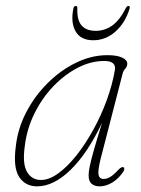

<svg xmlns="http://www.w3.org/2000/svg" viewBox="-20 -636 488 663"><path d="M328 -89.5Q317.5 -48 320.2 -33Q323 -18 338 -18Q349 -18 361 -25.2Q373 -32.5 389.5 -50.5Q400.5 -61.5 406.5 -58.5Q412.5 -54.5 406 -43.5Q390.5 -20 368.5 -6.2Q346.5 7.5 324 7.5Q306.5 7.5 296.2 -1.5Q286 -10.5 286 -30Q286 -42.5 289.8 -61.2Q293.5 -80 303.5 -115.5Q313.5 -151 332.5 -212Q282 -106 223.5 -49.2Q165 7.5 108 7.5Q67.5 7.5 46.2 -25Q25 -57.5 34.5 -129.5Q41 -191.5 70.5 -248.2Q100 -305 145 -349.5Q190 -394 243.2 -419.8Q296.5 -445.5 351 -445.5Q383.5 -445.5 401.5 -437.2Q419.5 -429 419.5 -416Q419.5 -406.5 412.5 -398.8Q405.5 -391 403.5 -382ZM65.5 -131Q57 -70 73.5 -42.2Q90 -14.5 121.5 -14.5Q149.5 -14.5 181 -37.2Q212.5 -60 243.8 -99.2Q275 -138.5 302.2 -188Q329.5 -237.5 349 -291.2Q368.5 -345 377 -396Q380.5 -425.5 340 -425.5Q294 -425.5 248.5 -402Q203 -378.5 164 -337.8Q125 -297 98.8 -243.8Q72.5 -190.5 65.5 -131ZM310.5 -529.5Q342 -529.5 367.8 -548Q393.5 -566.5 414.5 -608Q418.5 -615.5 423.5 -615.5Q430 -615.5 427.5 -606.5Q413 -558 379.2 -527.5Q345.5 -497 302 -497Q258.5 -497 241 -527.8Q223.5 -558.5 233.5 -607Q235.5 -615.5 241.5 -615.5Q247 -615.5 247 -608Q245.5 -566.5 261.8 -548Q278 -529.5 310.5 -529.5Z"/></svg>

Font: Fraunces 72pt S050 Thin
Style: Italic
Weight: 100
Italic angle: -16°
Version: Version 1.000; ttfautohint (v1.8.3)